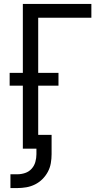

<svg xmlns="http://www.w3.org/2000/svg" viewBox="-20 -755 540 975"><path d="M68 200H33V130H68Q88 130 107.5 123.5Q127 117 140.5 102Q154 87 159.5 67.5Q165 48 165 28V0H96V-320H29V-385H96V-735H444V-665H174V-385H277V-320H174V-70H242V28Q242 51 238 74Q234 97 223 117.5Q212 138 195.5 154.5Q179 171 158 181.5Q137 192 114 196Q91 200 68 200Z"/></svg>

Font: Iosevka Term SS14
Style: Regular
Weight: 400
Monospace: yes
Designer: Belleve Invis
Foundry: Belleve Invis
Version: Version 24.1.1; ttfautohint (v1.8.4)